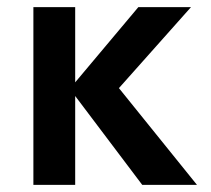

<svg xmlns="http://www.w3.org/2000/svg" viewBox="-20 -516 590 536"><path d="M377 0 189.9 -248V0H73.2V-496.1H189.9V-286.1L366.2 -496.1H513.2L312 -270L529.8 0Z"/></svg>

Font: Code New Roman
Style: Bold
Weight: 700
Monospace: yes
Designer: Sam Radian
Foundry: Code New Roman
Version: Version 1.508 October 19, 2014